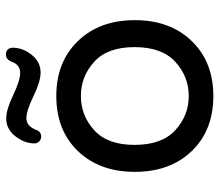

<svg xmlns="http://www.w3.org/2000/svg" viewBox="-66 -664 740 648"><g transform="rotate(-90 304.0 -340.0)"><path d="M304 -520Q419 -520 489.5 -447Q560 -374 560 -255Q560 -136 489.5 -63Q419 10 304 10Q188 10 118 -63Q48 -136 48 -255Q48 -374 118 -447Q188 -520 304 -520ZM469 -256Q469 -347 419.5 -392Q370 -437 304 -437Q238 -437 188.5 -392Q139 -347 139 -256Q139 -164 188.5 -118.5Q238 -73 304 -73Q370 -73 419.5 -118.5Q469 -164 469 -256ZM467 -668Q467 -633 443 -603Q419 -573 383 -573Q353 -573 303.5 -597Q254 -621 229 -621Q203 -621 190 -589Q184 -571 167 -571Q158 -571 151 -577.5Q144 -584 144 -594Q144 -627 168 -658Q192 -689 228 -689Q258 -689 307 -665.5Q356 -642 382 -642Q409 -642 419 -669Q427 -690 444 -690Q465 -690 467 -668Z"/></g></svg>

Font: Varela Round
Style: Regular
Weight: 400
Designer: Joe Prince
Foundry: Joe Prince
Version: Version 1.000